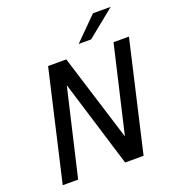

<svg xmlns="http://www.w3.org/2000/svg" viewBox="-157 -1012 1022 1132"><g transform="rotate(-20 354.0 -446.0)"><path d="M414.6 -750.5 555.7 -891.6H667L492.7 -750.5ZM41.5 0 200.7 -689.9H314.9L484.4 -145L611.3 -689.9H708L548.8 0H433.1L265.6 -545.9L138.2 0Z"/></g></svg>

Font: HK Grotesk Medium Italic
Style: Regular
Weight: 500
Italic angle: -13°
Designer: Alfredo Marco Pradil and Stefan Peev
Foundry: Hanken Design Co.
Version: Version 1.000;PS 001.000;hotconv 1.0.88;makeotf.lib2.5.64775